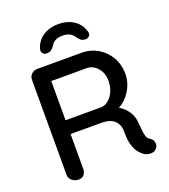

<svg xmlns="http://www.w3.org/2000/svg" viewBox="-160 -1022 1002 1137"><g transform="rotate(-20 340.5 -453.0)"><path d="M141 0Q117 0 99 -14.5Q81 -29 81 -51V-649Q81 -671 96 -685.5Q111 -700 132 -700H414Q468 -700 513 -673.5Q558 -647 585.5 -600.5Q613 -554 613 -494Q613 -454 597 -417.5Q581 -381 554 -353Q527 -325 493 -311L482 -330Q513 -319 536 -298.5Q559 -278 572.5 -250.5Q586 -223 587 -188Q590 -157 592.5 -136.5Q595 -116 600 -103Q605 -90 618 -83Q636 -73 640.5 -53Q645 -33 632 -17Q623 -5 609.5 -1.5Q596 2 582 -0.5Q568 -3 558 -8Q542 -18 525.5 -36.5Q509 -55 499 -88Q489 -121 489 -175Q489 -200 481 -218Q473 -236 459 -247.5Q445 -259 426 -264.5Q407 -270 384 -270H172L186 -290V-51Q186 -29 174 -14.5Q162 0 141 0ZM173 -357H412Q435 -358 456.5 -375.5Q478 -393 491.5 -423Q505 -453 505 -491Q505 -539 476.5 -571.5Q448 -604 409 -604H175L186 -630V-336ZM340 -907Q377 -907 407 -895.5Q437 -884 458 -862.5Q479 -841 488 -812Q497 -792 488 -779.5Q479 -767 462 -767Q444 -767 433.5 -775.5Q423 -784 412 -799Q402 -816 384 -825Q366 -834 340 -834Q313 -834 295 -825Q277 -816 268 -799Q258 -784 247 -775.5Q236 -767 217 -767Q201 -767 192 -779Q183 -791 190 -811Q200 -841 221 -862.5Q242 -884 272.5 -895.5Q303 -907 340 -907Z"/></g></svg>

Font: Quicksand SemiBold
Style: Regular
Weight: 600
Designer: Andrew Paglinawan
Foundry: Andrew Paglinawan
Version: Version 3.004